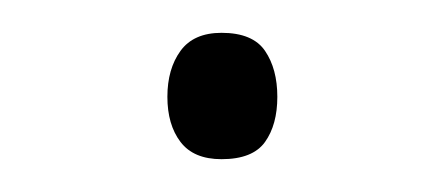

<svg xmlns="http://www.w3.org/2000/svg" viewBox="-20 -381 270 117"><path d="M82 -322Q82 -339 90 -350Q98 -361 115 -361Q134 -361 141.5 -350Q149 -339 149 -322Q149 -305 141.5 -294.5Q134 -284 115 -284Q98 -284 90 -294.5Q82 -305 82 -322Z"/></svg>

Font: Noto Sans Devanagari ExtraLight
Style: Regular
Weight: 200
Designer: Jelle Bosma - Monotype Design Team
Foundry: Monotype Imaging Inc.
Version: Version 2.004; ttfautohint (v1.8.4.7-5d5b)